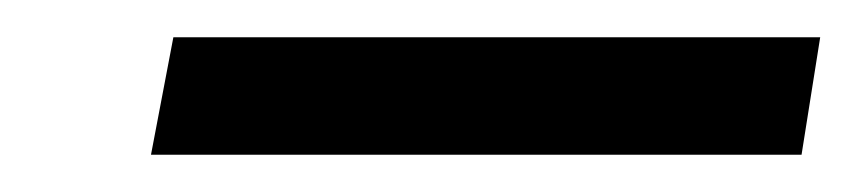

<svg xmlns="http://www.w3.org/2000/svg" viewBox="-20 -681 460 103"><path d="M61 -598 73 -661H420L410 -598Z"/></svg>

Font: DM Sans Italic
Style: Regular
Weight: 400
Italic angle: -10°
Designer: Colophon Foundry, Jonny Pinhorn
Foundry: Colophon Foundry
Version: Version 4.004; ttfautohint (v1.8.4.7-5d5b)